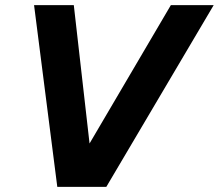

<svg xmlns="http://www.w3.org/2000/svg" viewBox="-20 -724 848 744"><path d="M327 -168 642 -704H808L392 0H202L112 -704H266Z"/></svg>

Font: CBA Beacon Sans Extra Bold
Style: Italic
Weight: 800
Italic angle: -13°
Designer: Wei Huang
Foundry: Wei Huang
Version: Version 1.002